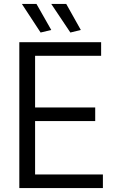

<svg xmlns="http://www.w3.org/2000/svg" viewBox="-20 -954 582 974"><path d="M78 -740H493V-671H158V-409H463V-340H158V-69H502V0H78ZM186 -789 91 -934H165L240 -802ZM337 -789 240 -934H316L390 -802Z"/></svg>

Font: Encode Sans Condensed
Style: Regular
Weight: 400
Designer: Pablo Impallari, Andres Torresi
Foundry: Pablo Impallari, Andres Torresi
Version: Version 1.000; ttfautohint (v1.00) -l 8 -r 50 -G 200 -x 14 -